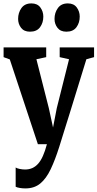

<svg xmlns="http://www.w3.org/2000/svg" viewBox="-22 -824 557 1097"><path d="M123.5 252.5Q107 252.5 91.8 250Q76.5 247.5 67.5 243V133Q74.5 138 90.5 141.2Q106.5 144.5 121 144.5Q143.5 144.5 162 136.5Q180.5 128.5 195.8 111.5Q211 94.5 223.2 67Q235.5 39.5 246 0H194.5L34 -484.5L-1.5 -497.5V-553H242V-497.5L186 -485.5L257 -206L281 -95.5L302.5 -206.5L372.5 -485.5L319 -497.5V-553H515.5V-497.5L471.5 -485.5Q441.5 -388.5 418 -311.8Q394.5 -235 376.5 -177.2Q358.5 -119.5 346 -79.8Q333.5 -40 326.5 -17Q319.5 6 317 13.5Q293 89.5 267.5 143Q242 196.5 208 224.5Q174 252.5 123.5 252.5ZM149 -643Q115.5 -643 98.5 -665Q81.5 -687 81.5 -716Q81.5 -751.5 100.5 -778Q119.5 -804.5 157 -804.5H158Q191.5 -804.5 208.5 -781.5Q225.5 -758.5 225.5 -729Q225.5 -694 206.8 -668.5Q188 -643 150 -643ZM357 -643Q323.5 -643 306.5 -665Q289.5 -687 289.5 -716Q289.5 -751.5 308.8 -778Q328 -804.5 365 -804.5H366Q399.5 -804.5 416.5 -781.5Q433.5 -758.5 433.5 -729Q433.5 -694 414.8 -668.5Q396 -643 358 -643Z"/></svg>

Font: Merriweather 24pt SemiCondensed
Style: Bold
Weight: 700
Width: 4
Designer: Eben Sorkin
Foundry: Eben Sorkin
Version: Version 2.100